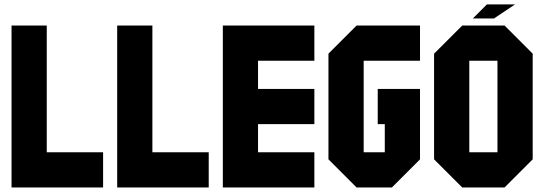

<svg xmlns="http://www.w3.org/2000/svg" viewBox="-20 -832 2415 852"><path d="M31.2 -718.8H187.5V-156.2H437.5V0H31.2Z M500 -718.8H656.2V-156.2H906.2V0H500Z M1375 -156.2V0H968.8V-718.8H1375V-562.5H1125V-437.5H1375V-281.2H1125V-156.2Z M1843.8 -718.8V-562.5H1593.8V-156.2H1687.5V-281.2H1656.2V-437.5H1843.8V-125L1718.8 0H1562.5L1437.5 -125V-593.8L1562.5 -718.8Z M2187.5 -156.2V-562.5H2062.5V-156.2ZM2343.8 -593.8V-125L2218.8 0H2031.2L1906.2 -125V-593.8L2031.2 -718.8H2218.8ZM2171.9 -750H2078.1L2140.6 -812.5H2265.6Z"/></svg>

Font: Signwood
Style: Regular
Weight: 400
Designer: GGBotNet
Foundry: GGBotNet
Version: 0.95